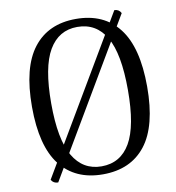

<svg xmlns="http://www.w3.org/2000/svg" viewBox="-82 -788 801 875"><g transform="rotate(-10 319.0 -350.5)"><path d="M85 -4 505 -715Q526 -715 536 -696L117 14Q95 14 85 -4ZM325 13Q197 13 128 -75.5Q59 -164 59 -346Q59 -528 128 -617Q197 -706 325 -706Q454 -706 523 -617Q592 -528 592 -346Q592 -164 523 -75.5Q454 13 325 13ZM325 -24Q413 -24 458 -101.5Q503 -179 503 -346Q503 -514 458 -591.5Q413 -669 325 -669Q239 -669 193.5 -591.5Q148 -514 148 -346Q148 -179 193.5 -101.5Q239 -24 325 -24Z"/></g></svg>

Font: Arima
Style: Regular
Weight: 400
Designer: Joana Correia and Natanael Gama
Foundry: NDISCOVER
Version: Version 1.101;gftools[0.9.23]